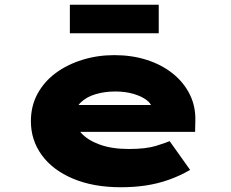

<svg xmlns="http://www.w3.org/2000/svg" viewBox="-20 -778 971 808"><path d="M489 10Q373 10 287.5 -26Q202 -62 156 -125Q110 -188 110 -268Q110 -332 138 -383.5Q166 -435 215 -471Q264 -507 327.5 -526.5Q391 -546 461 -546Q535 -546 597.5 -526Q660 -506 706.5 -469Q753 -432 778.5 -381Q804 -330 802 -268L801 -223H242L219 -336H640L621 -301V-319Q619 -340 597.5 -356.5Q576 -373 541.5 -383Q507 -393 465 -393Q421 -393 382 -381.5Q343 -370 319 -346Q295 -322 295 -284Q295 -248 322 -218Q349 -188 400 -169.5Q451 -151 522 -151Q594 -151 636 -164Q678 -177 694 -184L780 -63Q737 -38 690.5 -21.5Q644 -5 594 2.5Q544 10 489 10ZM274 -638V-758H648V-638Z"/></svg>

Font: Lexend Zetta Black
Style: Regular
Weight: 900
Designer: Bonnie Shaver-Troup, Thomas Jockin
Foundry: Lexend
Version: Version 1.007